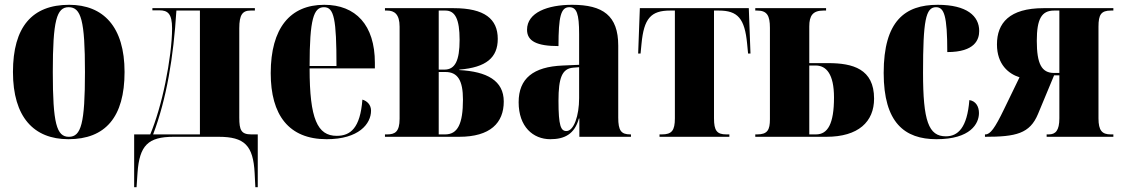

<svg xmlns="http://www.w3.org/2000/svg" viewBox="-20 -570 4675 800"><path d="M265 10C419 10 499 -82 499 -270C499 -458 411 -550 268 -550C114 -550 34 -458 34 -270C34 -82 121 10 265 10ZM267 0C216 0 200 -55 200 -270C200 -485 216 -540 266 -540C318 -540 334 -485 334 -270C334 -55 318 0 267 0Z M539 210H549L553 150C561 36 597 0 703 0H891C999 0 1035 36 1041 151L1044 210H1054V-10H1027C985 -10 977 -28 977 -80V-452C977 -508 990 -526 1024 -526H1042V-536H615V-527H644C679 -527 697 -513 697 -452C697 -392 686 -308 669 -225C653 -146 630 -67 606 -10H539ZM618 -10C674 -158 703 -332 715 -526H813V-10Z M1341 10C1475 10 1526 -54 1526 -109C1526 -133 1510 -149 1490 -155C1481 -36 1440 -4 1383 -4C1303 -4 1270 -74 1270 -285H1542V-308C1542 -466 1462 -550 1331 -550C1189 -550 1108 -453 1108 -265C1108 -91 1183 10 1341 10ZM1382 -295H1270C1270 -491 1287 -540 1330 -540C1372 -540 1382 -491 1382 -295Z M1584 0H1893C2023 0 2079 -58 2079 -147C2079 -234 2009 -272 1894 -278V-280C2006 -289 2054 -330 2054 -408C2054 -491 1999 -536 1870 -536H1584V-526H1593C1623 -526 1645 -511 1645 -459V-75C1645 -20 1625 -10 1593 -10H1584ZM1832 -280H1808V-526H1836C1877 -526 1895 -489 1895 -404C1895 -317 1876 -280 1832 -280ZM1835 -10H1808V-270H1836C1887 -270 1909 -235 1909 -155C1909 -54 1887 -10 1835 -10Z M2273 10C2332 10 2374 -11 2392 -76H2394V0H2609V-10H2606C2568 -10 2556 -26 2556 -80V-380C2556 -505 2492 -550 2364 -550C2262 -550 2176 -518 2176 -446C2176 -398 2218 -378 2307 -378C2307 -501 2317 -540 2352 -540C2383 -540 2393 -513 2393 -428V-300L2325 -297C2202 -292 2141 -243 2141 -144C2141 -42 2201 10 2273 10ZM2340 -24C2317 -24 2307 -45 2307 -150C2307 -246 2322 -284 2368 -288L2393 -290V-161C2393 -88 2371 -24 2340 -24Z M2728 0H3019V-10H3006C2967 -10 2955 -26 2955 -77V-526H2975C3054 -526 3083 -493 3093 -388L3097 -347H3107L3100 -536H2646L2639 -347H2649L2653 -388C2663 -493 2692 -526 2772 -526H2792V-77C2792 -26 2779 -10 2738 -10H2728Z M3127 0H3423C3557 0 3622 -63 3622 -159C3622 -283 3533 -307 3431 -307H3352V-460C3352 -504 3366 -526 3411 -526H3422V-536H3127V-526H3135C3176 -526 3188 -505 3188 -454V-73C3188 -29 3178 -10 3135 -10H3127ZM3380 -10H3352V-297H3379C3423 -297 3455 -261 3455 -164C3455 -54 3429 -10 3380 -10Z M3882 10C4024 10 4059 -55 4059 -99C4059 -126 4046 -149 4019 -153C4010 -37 3971 -2 3921 -2C3849 -2 3826 -66 3826 -267C3826 -484 3837 -540 3880 -540C3914 -540 3927 -505 3927 -353C4043 -353 4060 -406 4060 -441C4060 -503 4009 -550 3887 -550C3751 -550 3662 -483 3662 -266C3662 -59 3749 10 3882 10Z M4084 0C4213 0 4271 -13 4305 -95L4372 -256H4394V-77C4394 -26 4378 -10 4350 -10H4341V0H4619V-10H4608C4572 -10 4557 -26 4557 -77V-459C4557 -509 4568 -526 4609 -526H4619V-536H4328C4186 -536 4134 -474 4134 -385C4134 -301 4183 -262 4228 -248L4164 -116C4125 -35 4106 -10 4086 -10H4084ZM4372 -266C4320 -266 4300 -304 4300 -400C4300 -491 4320 -526 4372 -526H4394V-266Z"/></svg>

Font: Noto Serif Display ExtraCondensed Black
Style: Regular
Weight: 900
Width: 2
Designer: Monotype Design Team
Foundry: Monotype Imaging Inc.
Version: Version 2.009